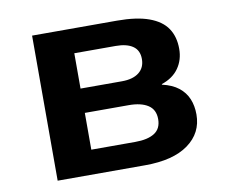

<svg xmlns="http://www.w3.org/2000/svg" viewBox="-62 -577 773 653"><g transform="rotate(-10 325.0 -250.5)"><path d="M87 0V-501H380Q448 -501 490.5 -485.5Q533 -470 552.5 -441Q572 -412 572 -370Q572 -332 552 -303.5Q532 -275 493 -262V-260Q528 -252 549.5 -235Q571 -218 581 -194Q591 -170 591 -140Q591 -76 538.5 -38Q486 0 389 0ZM218 -84H370Q413 -84 436.5 -99Q460 -114 460 -147Q460 -180 436 -195.5Q412 -211 370 -211H218ZM218 -295H361Q399 -295 420 -311.5Q441 -328 441 -358Q441 -388 420 -402.5Q399 -417 361 -417H218Z"/></g></svg>

Font: Nunito Sans 7pt
Style: Bold
Weight: 700
Designer: Vernon Adams
Foundry: Vernon Adams
Version: Version 3.101;gftools[0.9.27]